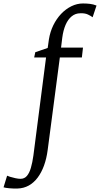

<svg xmlns="http://www.w3.org/2000/svg" viewBox="-126 -835 576 1107"><path d="M156 -608Q163 -651.5 181.2 -689Q199.5 -726.5 226.2 -754.8Q253 -783 285.5 -799Q318 -815 352.5 -815Q372.5 -815 392.2 -812.8Q412 -810.5 430.5 -803L408 -735.5Q398.5 -743 381.2 -751.2Q364 -759.5 337.5 -758.5Q309 -758.5 287.5 -741Q266 -723.5 252.2 -691.8Q238.5 -660 233 -617.5L226 -560.5H352.5L346 -503.5H219L149 29Q142.5 79 127.8 119.5Q113 160 91 189.2Q69 218.5 39.8 234.8Q10.5 251 -25.5 252Q-49.5 252.5 -72 250.5Q-94.5 248.5 -105.5 245L-85 178Q-82 180 -68.5 184.2Q-55 188.5 -37.8 192.2Q-20.5 196 -8 196Q15 196 29.2 179.2Q43.5 162.5 52.2 132.2Q61 102 66.5 62L139.5 -503.5H71L77.5 -534L149 -558.5Z"/></svg>

Font: Merriweather 24pt Light
Style: Italic
Weight: 300
Italic angle: -7.8°
Version: Version 2.101